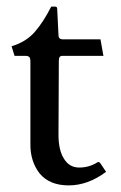

<svg xmlns="http://www.w3.org/2000/svg" viewBox="-20 -549 366 581"><path d="M174 -68Q190 -42 220 -42Q250 -42 275 -58Q279 -60 283 -56L301 -29Q246 12 188 12Q130 12 100 -24Q72 -60 72 -111V-362Q72 -374 68 -377Q64 -380 59 -380H24L15 -409Q58 -422 84 -451Q110 -480 135 -529H146Q153 -529 153 -523L157 -443Q157 -430 170 -430H284L293 -380H168Q158 -380 158 -365V-364V-362L157 -141Q157 -94 174 -68Z"/></svg>

Font: Lusitana
Style: Regular
Weight: 400
Designer: Ana Paula Megda
Foundry: Ana Paula Megda
Version: Version 1.001; ttfautohint (v1.4.1)